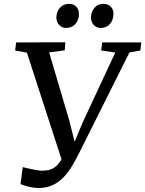

<svg xmlns="http://www.w3.org/2000/svg" viewBox="-20 -963 753 996"><path d="M178.5 12.5Q157.5 12.5 129.8 5.8Q102 -1 86.5 -8L98 -96Q113.5 -92.5 130 -88.5Q146.5 -84.5 162.2 -81.8Q178 -79 191.5 -77.5Q207 -77.5 224 -79.5Q241 -81.5 258.2 -91.5Q275.5 -101.5 292.5 -125.8Q309.5 -150 325.5 -195L307.5 -111L119.5 -690L58.5 -701L64 -743L319 -743.5L316 -702L235 -691L340 -335.5L378.5 -182.5L348.5 -183.5L410 -330L578 -690.5L505 -701L510 -743H713L708 -701L651.5 -691L391.5 -171Q373.5 -135 353.8 -102Q334 -69 309.5 -43.2Q285 -17.5 252.8 -2.5Q220.5 12.5 178.5 12.5ZM322.5 -818Q301 -818 286.5 -834Q272 -850 272.5 -874Q273.5 -904 291.8 -923.5Q310 -943 336.5 -943Q362.5 -943 376.2 -927.8Q390 -912.5 389.5 -890Q389 -858.5 370.8 -838.2Q352.5 -818 322.5 -818ZM502 -818Q480.5 -818 466 -834Q451.5 -850 452 -874Q453 -904 470.8 -923.5Q488.5 -943 515.5 -943Q541 -943 555.2 -927.8Q569.5 -912.5 568.5 -890Q568 -858.5 550 -838.2Q532 -818 502 -818Z"/></svg>

Font: Merriweather 28pt
Style: Italic
Weight: 400
Italic angle: -7.8°
Version: Version 2.101